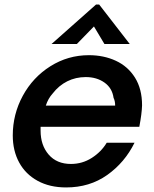

<svg xmlns="http://www.w3.org/2000/svg" viewBox="-20 -811 677 842"><path d="M36 -217Q36 -310 80 -391Q124 -472 201 -520.5Q278 -569 370 -569Q435 -569 488 -544.5Q541 -520 572 -470.5Q603 -421 603 -349Q602 -313 591 -255H158V-238Q158 -174 193.5 -133Q229 -92 291 -92Q341 -92 382.5 -118.5Q424 -145 448 -185H570Q527 -98 450 -43.5Q373 11 270 11Q198 11 145 -18Q92 -47 64 -98.5Q36 -150 36 -217ZM485 -348Q485 -368 478 -382Q472 -425 438 -449Q404 -473 356 -473Q312 -473 275 -454.5Q238 -436 211 -401Q191 -379 181 -348ZM317 -618H206L401 -791H415L549 -618H438L392 -695Z"/></svg>

Font: Open Sauce One SemiBold Italic
Style: Regular
Weight: 600
Italic angle: -10°
Designer: Alfredo Marco Pradil
Foundry: Creative Sauce Fz LLC
Version: Version 1.477